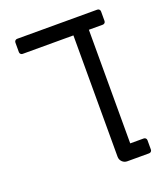

<svg xmlns="http://www.w3.org/2000/svg" viewBox="-134 -672 789 910"><g transform="rotate(-20 261.0 -217.0)"><path d="M315 109V-503H59Q53 -503 49 -507Q45 -511 45 -517V-565Q45 -571 49 -575Q53 -579 59 -579H463Q469 -579 473 -575Q477 -571 477 -565V-517Q477 -511 473 -507Q469 -503 463 -503H393V70H461Q467 70 471 74Q475 78 475 84V131Q475 137 471 141Q467 145 461 145H351Q336 145 325.5 134.5Q315 124 315 109Z"/></g></svg>

Font: Miriam Libre
Style: Regular
Weight: 400
Designer: Michal Sahar
Foundry: Hagilda
Version: Version 1.001